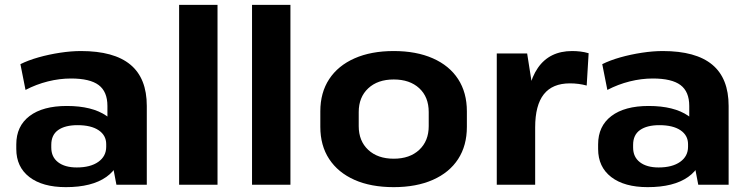

<svg xmlns="http://www.w3.org/2000/svg" viewBox="-20 -760 3081 790"><path d="M422 -194V-324Q422 -383 386 -410Q350 -437 272 -437Q225 -437 177 -425Q129 -413 85 -390L64 -496Q96 -512 138.5 -524Q181 -536 227 -543Q273 -550 313 -550Q449 -550 516.5 -494Q584 -438 584 -324V0H459ZM251 10Q155 10 101 -31.5Q47 -73 47 -147V-166Q47 -241 101.5 -282.5Q156 -324 255 -324Q359 -324 418 -283.5Q477 -243 477 -169V-149Q477 -74 417.5 -32Q358 10 251 10ZM296 -71Q352 -71 384.5 -94Q417 -117 417 -156V-167Q417 -203 386 -224Q355 -245 299 -245Q248 -245 219.5 -225Q191 -205 191 -164V-153Q191 -114 219 -92.5Q247 -71 296 -71Z M875 -740V0H717V-740Z M1175 -740V0H1017V-740Z M1600 10Q1506 10 1438.5 -20Q1371 -50 1334.5 -105.5Q1298 -161 1298 -238V-302Q1298 -379 1334.5 -434.5Q1371 -490 1439 -520Q1507 -550 1600 -550Q1693 -550 1761 -520Q1829 -490 1865 -434.5Q1901 -379 1901 -302V-238Q1901 -161 1865 -105.5Q1829 -50 1761 -20Q1693 10 1600 10ZM1600 -107Q1666 -107 1705 -143.5Q1744 -180 1744 -241V-299Q1744 -361 1705 -397Q1666 -433 1600 -433Q1534 -433 1495 -396.5Q1456 -360 1456 -299V-241Q1456 -180 1495 -143.5Q1534 -107 1600 -107Z M2024 -540H2149L2182 -330V0H2024ZM2145 -276Q2145 -411 2193 -480.5Q2241 -550 2334 -550Q2351 -550 2368 -548Q2385 -546 2402 -541L2394 -408Q2361 -417 2325 -417Q2253 -417 2217.5 -372Q2182 -327 2182 -236Z M2816 -194V-324Q2816 -383 2780 -410Q2744 -437 2666 -437Q2619 -437 2571 -425Q2523 -413 2479 -390L2458 -496Q2490 -512 2532.5 -524Q2575 -536 2621 -543Q2667 -550 2707 -550Q2843 -550 2910.5 -494Q2978 -438 2978 -324V0H2853ZM2645 10Q2549 10 2495 -31.5Q2441 -73 2441 -147V-166Q2441 -241 2495.5 -282.5Q2550 -324 2649 -324Q2753 -324 2812 -283.5Q2871 -243 2871 -169V-149Q2871 -74 2811.5 -32Q2752 10 2645 10ZM2690 -71Q2746 -71 2778.5 -94Q2811 -117 2811 -156V-167Q2811 -203 2780 -224Q2749 -245 2693 -245Q2642 -245 2613.5 -225Q2585 -205 2585 -164V-153Q2585 -114 2613 -92.5Q2641 -71 2690 -71Z"/></svg>

Font: Pathway Extreme 28pt
Style: Bold
Weight: 700
Designer: Eduardo Rodriguez Tunni
Foundry: Eduardo Rodriguez Tunni
Version: Version 1.001;gftools[0.9.26]